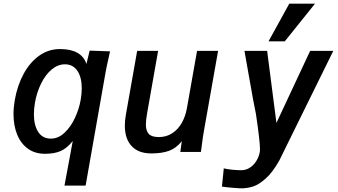

<svg xmlns="http://www.w3.org/2000/svg" viewBox="-20 -827 1840 1045"><path d="M225 10Q170 10 131.5 -18Q93 -46 73.2 -95Q53.5 -144 53.5 -206.5Q53.5 -242 60.5 -283Q74.5 -362 108.5 -424.8Q142.5 -487.5 193.2 -523.8Q244 -560 306.5 -560Q423.5 -560 450.5 -479L468 -551.5L579 -547.5L573.5 -523Q560.5 -466.5 555 -435.5L446 183H331L376 -59.5Q344 -19.5 309.8 -4.8Q275.5 10 225 10ZM419 -283Q425 -317 425 -346Q425 -406.5 401 -441.8Q377 -477 333.5 -477Q295 -477 261.2 -448.8Q227.5 -420.5 203.8 -372.5Q180 -324.5 170 -267Q164.5 -233 164.5 -205.5Q164.5 -145.5 188 -109Q211.5 -72.5 257 -72.5Q297.5 -72.5 331.5 -104.8Q365.5 -137 388 -185.5Q410.5 -234 419 -283Z M659.5 -143Q659.5 -170.5 664.5 -199L726.5 -550H840.5L780.5 -209.5Q774 -173 774 -149Q774 -115 789.8 -98Q805.5 -81 844.5 -81Q886.5 -81 918.5 -102.5Q950.5 -124 970 -159.2Q989.5 -194.5 997 -236.5L1052.5 -550H1167L1090 -115Q1083 -76 1079 -41Q1076 -15 1073.5 0H961.5L969.5 -58.5Q939.5 -20.5 900.2 -6.2Q861 8 803.5 8Q733.5 8 696.5 -31.8Q659.5 -71.5 659.5 -143Z M1292.5 99.5Q1320 99.5 1342 84.2Q1364 69 1377.5 45.2Q1391 21.5 1394.5 -3.5Q1395 -6.5 1395 -15Q1395 -59 1373 -206.5Q1363 -251 1334.5 -414.5Q1326.5 -464 1310.5 -550H1434L1484.5 -158L1668 -550H1794Q1755 -469 1607 -170.5Q1506 35 1501 45Q1464 111.5 1425.8 145Q1387.5 178.5 1359 187.5Q1330.5 196.5 1302.5 198Q1286.5 198.5 1247.2 195.2Q1208 192 1188 188.5L1198 89.5Q1218.5 94.5 1246.8 97Q1275 99.5 1292.5 99.5ZM1441.5 -602 1554.5 -807H1694.5L1530 -602Z"/></svg>

Font: JuliaMono SemiBold
Style: Italic
Weight: 600
Italic angle: -9°
Monospace: yes
Designer: cormullion
Foundry: corm
Version: Version 0.056; ttfautohint (v1.8.4)